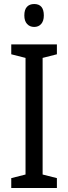

<svg xmlns="http://www.w3.org/2000/svg" viewBox="-20 -1001 340 955"><path d="M263 -66H36V-115L107 -133V-713L36 -731V-780H263V-731L192 -713V-133L263 -115ZM150 -981Q198 -981 198 -924Q198 -897 185 -882Q172 -867 150 -867Q128 -867 114.5 -882Q101 -897 101 -924Q101 -953 114 -967Q127 -981 150 -981Z"/></svg>

Font: Noto Sans Malayalam UI Condensed
Style: Regular
Weight: 400
Width: 3
Designer: Jelle Bosma - Monotype Design Team
Foundry: Monotype Imaging Inc.
Version: Version 2.104; ttfautohint (v1.8.4.7-5d5b)